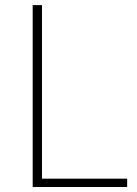

<svg xmlns="http://www.w3.org/2000/svg" viewBox="-20 -746 548 766"><path d="M110.4 0V-725.6H147.5V-33.2H487.3V0Z"/></svg>

Font: Bpmf Zihi Sans ExtraLight
Style: ExtraLight
Weight: 250
Foundry: But Ko
Version: Version 1.320